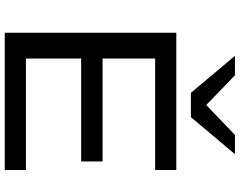

<svg xmlns="http://www.w3.org/2000/svg" viewBox="-118 -868 986 789"><g transform="rotate(90 374.5 -473.0)"><path d="M114 0V-705H678V-618H220V-402H643V-314H220V-87H678V0ZM361 -765 209 -946H289L411 -828L534 -946H613L461 -765Z"/></g></svg>

Font: Nunito Sans 10pt Expanded Medium
Style: Regular
Weight: 500
Width: 7
Designer: Vernon Adams
Foundry: Vernon Adams
Version: Version 3.101;gftools[0.9.27]